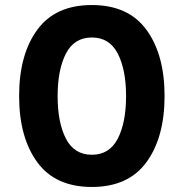

<svg xmlns="http://www.w3.org/2000/svg" viewBox="-20 -735 730 763"><path d="M242 -522Q209 -458 209 -353Q209 -248 242 -184Q275 -120 345 -120Q415 -120 448 -184Q481 -248 481 -353Q481 -458 448 -522Q415 -586 345 -586Q275 -586 242 -522ZM345 8Q200 8 128 -90.5Q56 -189 56 -353.5Q56 -518 128 -616.5Q200 -715 345 -715Q490 -715 562 -616.5Q634 -518 634 -353.5Q634 -189 562 -90.5Q490 8 345 8Z"/></svg>

Font: Montreal
Style: Bold
Weight: 700
Designer: Julieta Ulanovsky, usr_local_share
Foundry: Julieta Ulanovsky, usr_local_share
Version: Version 2.001